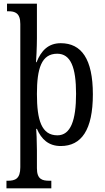

<svg xmlns="http://www.w3.org/2000/svg" viewBox="-20 -780 569 1040"><path d="M15 240H258V199H248C208 199 180 191 180 131V34C180 -12 177 -76 176 -82H180C204 -26 243 11 309 11C421 11 483 -76 483 -269C483 -461 421 -546 309 -546C242 -546 203 -506 178 -443H175C176 -447 180 -528 180 -572V-760H18V-719H25C61 -719 90 -710 90 -650V126C90 189 62 199 22 199H15ZM291 -47C205 -47 180 -129 180 -271C180 -410 205 -489 290 -489C363 -489 392 -415 392 -272C392 -129 363 -47 291 -47Z"/></svg>

Font: Noto Serif Sinhala Condensed
Style: Regular
Weight: 400
Width: 3
Designer: Jelle Bosma - Monotype Design Team
Foundry: Monotype Imaging Inc.
Version: Version 2.007